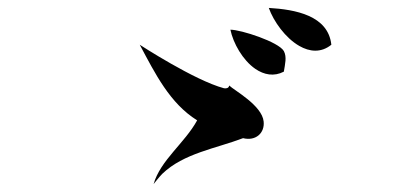

<svg xmlns="http://www.w3.org/2000/svg" viewBox="-20 -645 1040 485"><path d="M817 -532C809 -606 726 -621 659 -625C671 -591 701 -549 736 -529C762 -514 791 -511 817 -532ZM697 -464C700 -483 705 -501 697 -516C684 -539 589 -570 562 -570C569 -536 593 -493 625 -471C647 -456 672 -451 697 -464ZM646 -338C642 -379 571 -417 559 -429C558 -423 553 -421 546 -422C471 -442 333 -532 333 -532C372 -459 409 -384 478 -341C447 -284 385 -240 368 -180C368 -180 382 -198 390 -206C444 -258 526 -270 594 -296C626 -288 649 -309 646 -338Z"/></svg>

Font: Yuji Syuku Std R
Style: Regular
Weight: 400
Designer: Kataoka Yuji
Foundry: Kinuta Font Factory
Version: Version 3.000;hotconv 1.0.111;makeotfexe 2.5.65597